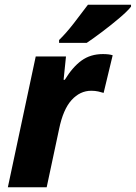

<svg xmlns="http://www.w3.org/2000/svg" viewBox="-20 -786 570 806"><path d="M13 0H176L228 -244Q245 -327 280.5 -366Q316 -405 363 -405Q379 -405 392.5 -402Q406 -399 415 -396L453 -554Q438 -559 412 -559Q360 -559 322.5 -532Q285 -505 252 -451H247L257 -549H130ZM228 -606H344Q371 -624 409.5 -653Q448 -682 482 -711Q516 -740 530 -758V-766H349Q323 -731 290 -688.5Q257 -646 228 -618Z"/></svg>

Font: Noto Sans Display Extra
Style: Italic
Weight: 800
Italic angle: -12°
Designer: Monotype Design Team
Foundry: Monotype Imaging Inc.
Version: Version 1.900